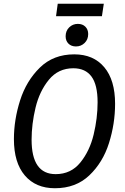

<svg xmlns="http://www.w3.org/2000/svg" viewBox="-20 -989 664 1021"><path d="M592 -437Q592 -331 559.5 -228Q527 -125 455 -56.5Q383 12 272 12Q170 12 112 -56Q54 -124 54 -249Q54 -352 87 -455.5Q120 -559 192 -629.5Q264 -700 375 -700Q477 -700 534.5 -631.5Q592 -563 592 -437ZM148 -246Q148 -63 276 -63Q357 -63 407 -124.5Q457 -186 478 -273.5Q499 -361 499 -445Q499 -538 466.5 -582Q434 -626 370 -626Q290 -626 240 -565Q190 -504 169 -416.5Q148 -329 148 -246ZM329 -796Q329 -825 348 -843.5Q367 -862 394 -862Q419 -862 434 -847Q449 -832 449 -808Q449 -779 430 -760.5Q411 -742 384 -742Q359 -742 344 -757Q329 -772 329 -796ZM278 -903 287 -969H532L522 -903Z"/></svg>

Font: Fira Sans Condensed
Style: Italic
Weight: 400
Width: 3
Italic angle: -8°
Designer: bBox Type GmbH & Carrois Corporate GbR & Edenspiekermann AG
Foundry: bBox Type GmbH & Carrois Corporate GbR & Edenspiekermann AG
Version: Version 4.301